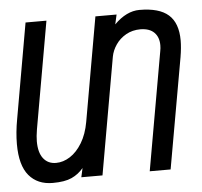

<svg xmlns="http://www.w3.org/2000/svg" viewBox="-54 -606 700 664"><g transform="rotate(-5 295.5 -274.0)"><path d="M-9 -133.5Q-9 -174 -0.5 -220L57.5 -550H130L64.5 -178Q60.5 -154 60.5 -137Q60.5 -98 76.5 -77.5Q92.5 -57 120.5 -57Q145.5 -57 169.2 -72.2Q193 -87.5 211 -117.2Q229 -147 236.5 -189L300 -550H373.5L366 -516.5Q408.5 -559 453.5 -559Q522 -559 554.2 -530.5Q586.5 -502 586.5 -441.5Q586.5 -417 581 -384L513 0H440.5L513 -411Q515 -420.5 515 -431Q515 -459 499 -475.2Q483 -491.5 451.5 -492Q423 -492 401 -479.5Q379 -467 365.5 -447.2Q352 -427.5 348 -406L276.5 0H203L210 -31.5Q193 -11 169 0Q145 11 103 11Q50.5 11 20.8 -24.2Q-9 -59.5 -9 -133.5Z"/></g></svg>

Font: JuliaMono Light
Style: Italic
Weight: 300
Italic angle: -9°
Monospace: yes
Designer: cormullion
Foundry: corm
Version: Version 0.054; ttfautohint (v1.8.4)